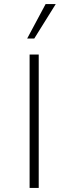

<svg xmlns="http://www.w3.org/2000/svg" viewBox="-20 -927 337 947"><path d="M126 0V-658H171V0ZM114 -737 205 -907H255L149 -737Z"/></svg>

Font: Ysabeau Infant ExtraLight
Style: Regular
Weight: 250
Designer: Christian Thalmann (Catharsis Fonts)
Version: Version 2.001;gftools[0.9.30]; featfreeze: ss01,ss02,lnum